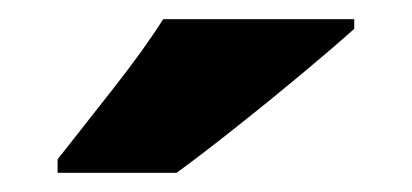

<svg xmlns="http://www.w3.org/2000/svg" viewBox="-20 -852 429 200"><path d="M349 -822Q329 -804 295.5 -776Q262 -748 226 -719.5Q190 -691 164 -672H40V-686Q65 -718 97 -758.5Q129 -799 150 -832H349Z"/></svg>

Font: Noto Sans Malayalam UI SemiCondensed Black
Style: Regular
Weight: 900
Width: 4
Designer: Jelle Bosma - Monotype Design Team
Foundry: Monotype Imaging Inc.
Version: Version 2.104; ttfautohint (v1.8.4.7-5d5b)